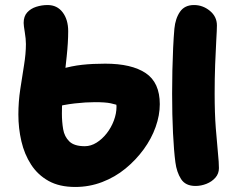

<svg xmlns="http://www.w3.org/2000/svg" viewBox="-20 -729 945 763"><path d="M279 14Q216 14 173 -10Q130 -34 103.5 -75Q77 -116 65 -167.5Q53 -219 53 -274Q53 -324 60.5 -374Q68 -424 75.5 -470Q83 -516 83 -554Q83 -574 78.5 -601Q74 -628 74 -638Q74 -664 88 -679.5Q102 -695 124 -702Q146 -709 169 -709Q207 -709 229 -680Q251 -651 251 -605Q251 -561 245 -504.5Q239 -448 232.5 -389Q226 -330 226 -277Q226 -245 231 -215.5Q236 -186 255.5 -167Q275 -148 317 -148Q341 -148 363.5 -162Q386 -176 404 -199Q422 -222 432.5 -250Q443 -278 443 -305Q443 -314 440.5 -323.5Q438 -333 433 -344L463 -306Q441 -314 420 -318.5Q399 -323 357 -323Q321 -323 277 -318Q233 -313 187 -301L116 -417Q176 -441 220.5 -454Q265 -467 306.5 -471.5Q348 -476 398 -476Q503 -476 559 -438.5Q615 -401 615 -315Q615 -271 598.5 -224.5Q582 -178 551 -135.5Q520 -93 478.5 -59Q437 -25 386 -5.5Q335 14 279 14ZM757 10Q717 10 699.5 -17.5Q682 -45 677 -84Q671 -129 667.5 -200.5Q664 -272 664 -357Q664 -402 665 -448.5Q666 -495 668 -538Q670 -581 673 -615Q677 -656 695.5 -682.5Q714 -709 751 -709Q786 -709 814 -686Q842 -663 842 -628Q842 -611 839.5 -569.5Q837 -528 835 -472.5Q833 -417 833 -357Q833 -279 837.5 -220.5Q842 -162 846 -122.5Q850 -83 850 -61Q850 -39 836 -23Q822 -7 800.5 1.5Q779 10 757 10Z"/></svg>

Font: Shantell Sans ExtraBold
Style: Regular
Weight: 800
Designer: Stephen Nixon, Anya Danilova, Shantell Martin
Foundry: Arrow Type
Version: Version 1.011;[c5ecc13dd]